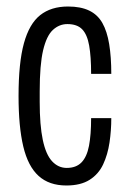

<svg xmlns="http://www.w3.org/2000/svg" viewBox="-20 -558 398 590"><path d="M184 12Q131 12 98.5 -17.5Q66 -47 51.5 -108Q37 -169 37 -263Q37 -365 53.5 -425Q70 -485 103.5 -511.5Q137 -538 189 -538Q228 -538 254 -525.5Q280 -513 294.5 -487.5Q309 -462 315.5 -422.5Q322 -383 322 -331H260Q260 -384 254 -418Q248 -452 232.5 -468Q217 -484 187 -484Q162 -484 142.5 -466Q123 -448 112.5 -403.5Q102 -359 102 -277V-245Q102 -173 111.5 -128Q121 -83 140 -62.5Q159 -42 185 -42Q214 -42 230.5 -59Q247 -76 253.5 -110Q260 -144 260 -195H322Q322 -157 316.5 -120Q311 -83 297 -53Q283 -23 255.5 -5.5Q228 12 184 12Z"/></svg>

Font: Archivo ExtraCondensed Light
Style: Regular
Weight: 300
Width: 2
Designer: Hector Gatti
Foundry: Omnibus-Type
Version: Version 2.001